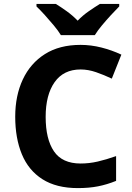

<svg xmlns="http://www.w3.org/2000/svg" viewBox="-20 -954 677 984"><path d="M393 -598Q306 -598 260 -533Q214 -468 214 -355Q214 -241 256.5 -178.5Q299 -116 393 -116Q437 -116 480.5 -126Q524 -136 575 -154V-27Q528 -8 482 1Q436 10 379 10Q269 10 197.5 -35.5Q126 -81 92 -163.5Q58 -246 58 -356Q58 -464 97 -547Q136 -630 210.5 -677Q285 -724 393 -724Q446 -724 499.5 -710.5Q553 -697 602 -674L553 -551Q513 -570 472.5 -584Q432 -598 393 -598ZM292 -774Q278 -797 255.5 -824Q233 -851 209.5 -877Q186 -903 167 -921V-934H266Q292 -918 322 -896.5Q352 -875 378 -848Q404 -875 435 -896.5Q466 -918 492 -934H591V-921Q573 -903 549 -877Q525 -851 502.5 -824Q480 -797 466 -774Z"/></svg>

Font: Noto IKEA Latin
Style: Bold
Weight: 700
Designer: Monotype Design Team
Foundry: Monotype Imaging Inc.
Version: Version 1.0